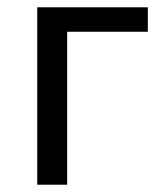

<svg xmlns="http://www.w3.org/2000/svg" viewBox="-20 -506 451 526"><path d="M82 0V-486H385V-419H164V0Z"/></svg>

Font: Giro Regular
Style: Regular
Weight: 400
Designer: Paul D. Hunt
Foundry: Adobe Systems Incorporated
Version: Version 1.000;PS 1.0;hotconv 1.0.88;makeotf.lib2.5.647800